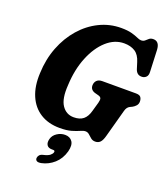

<svg xmlns="http://www.w3.org/2000/svg" viewBox="-171 -829 1037 1202"><g transform="rotate(20 348.0 -228.5)"><path d="M429 -710.5Q472 -710.5 499.2 -703Q526.5 -695.5 543 -687.8Q559.5 -680 570.5 -680Q586 -680 595.2 -688.2Q604.5 -696.5 614.5 -705Q624.5 -713.5 641.5 -713.5Q682.5 -713.5 685.5 -658L691.5 -514.5Q693 -491.5 682.5 -480.2Q672 -469 657 -467.5Q621 -464 608.5 -500.5L595 -543.5Q581.5 -589 552 -607.8Q522.5 -626.5 479.5 -626.5Q416 -626.5 362.8 -578.8Q309.5 -531 275.8 -448Q242 -365 237.5 -259.5Q231 -168.5 259.8 -125.8Q288.5 -83 339 -83Q379 -83 402.2 -101.8Q425.5 -120.5 436.5 -161.5L453.5 -221.5Q459 -242 455.8 -251.5Q452.5 -261 438 -265L412 -272Q381.5 -282 381.5 -311.5Q382 -332 394.5 -344.5Q407 -357 431 -357H654Q679 -357 687.2 -345.8Q695.5 -334.5 695.5 -317Q695.5 -300.5 685.5 -289.2Q675.5 -278 663.5 -271.5L647 -263.5Q628.5 -254.5 621.5 -227.5L572 -46Q563.5 -13 550.8 0.5Q538 14 517.5 14Q500 14 488 4Q476 -6 465.2 -16Q454.5 -26 439.5 -26Q426.5 -26 407 -17Q387.5 -8 356.8 1Q326 10 279 10Q204 10 150.2 -23.8Q96.5 -57.5 69.5 -120.5Q42.5 -183.5 47 -271Q50.5 -364.5 81.5 -444.5Q112.5 -524.5 164.8 -584.2Q217 -644 284.8 -677.2Q352.5 -710.5 429 -710.5ZM279.5 152.5Q255.5 152.5 246 137Q236.5 121.5 243.5 96Q250.5 70.5 275 54.5Q299.5 38.5 327.5 38.5Q360 38.5 376 61.5Q392 84.5 380.5 129Q366 181.5 329.5 214Q293 246.5 246.5 256Q224.5 260 215.8 253.2Q207 246.5 208.5 234.5Q209.5 224.5 217 215.8Q224.5 207 240.5 203.5Q271 196.5 283.8 186Q296.5 175.5 299 165Q302.5 152.5 288 152.5Z"/></g></svg>

Font: Fraunces 144pt SuperSoft
Style: Bold Italic
Weight: 700
Italic angle: -16°
Version: Version 1.000;[0bf87f6ff]